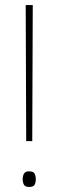

<svg xmlns="http://www.w3.org/2000/svg" viewBox="-20 -785 232 762"><path d="M84 -225 82 -765H110L108 -225ZM95 -43Q80 -43 75 -52Q70 -61 70 -74Q70 -86 75 -95.5Q80 -105 95 -105Q113 -105 117.5 -95.5Q122 -86 122 -74Q122 -61 117.5 -52Q113 -43 95 -43Z"/></svg>

Font: Noto Sans Tamil UI ExtraCondensed Thin
Style: Regular
Weight: 100
Width: 2
Designer: Jelle Bosma - Monotype Design Team
Foundry: Monotype Imaging Inc.
Version: Version 2.004; ttfautohint (v1.8.4.7-5d5b)